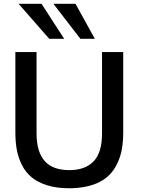

<svg xmlns="http://www.w3.org/2000/svg" viewBox="-20 -987 774 1018"><path d="M406.2 -781.2 263.2 -966.8H380.4L482.9 -781.2ZM241.2 -781.2 78.6 -966.8H200.2L320.3 -781.2ZM347.2 11.2Q280.8 11.2 230.7 -4.4Q180.7 -20 148.4 -46.4Q132.8 -59.6 119.6 -75.7Q106.4 -91.8 96.7 -111.3Q77.1 -149.9 69.3 -191.7Q61.5 -233.4 61.5 -284.7V-710.9H173.8V-281.2Q173.8 -229 185.3 -191.9Q196.8 -154.8 218.8 -131.1Q240.7 -107.4 273.2 -96.2Q305.7 -85 347.7 -85Q431.2 -85 475.6 -130.9Q521 -176.8 521 -280.8V-710.9H633.3V-285.2Q633.3 -233.4 625.2 -191.2Q617.2 -148.9 596.7 -110.4Q582 -82 560.1 -59.8Q538.1 -37.6 507.6 -22Q477.1 -6.3 437.3 2.2Q397.5 10.7 347.2 11.2Z"/></svg>

Font: Ride Light
Style: Bold
Weight: 600
Version: Version 3.000